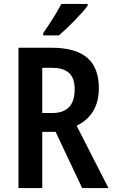

<svg xmlns="http://www.w3.org/2000/svg" viewBox="-20 -957 578 977"><path d="M426 -928V-937H292C269 -892 234 -838 200 -789V-777H280C326 -816 398 -889 426 -928ZM243 -714H74V0H195V-286H263L398 0H532L370 -317C443 -353 483 -415 483 -509C483 -646 406 -714 243 -714ZM242 -612C322 -612 360 -579 360 -503C360 -421 321 -382 246 -382H195V-612Z"/></svg>

Font: Noto Sans Lao UI Cond SemBd
Style: Regular
Weight: 600
Width: 3
Designer: Monotype Design Team
Foundry: Monotype Imaging Inc.
Version: Version 2.000